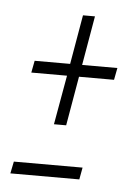

<svg xmlns="http://www.w3.org/2000/svg" viewBox="-40 -484 294 415"><g transform="rotate(5 107.5 -276.0)"><path d="M82 -213 101 -320H23.5L28.5 -346H105.5L124 -453H150L131.5 -346H208L203 -320H127L108.5 -213ZM-2.6 -99 2.7 -125H151.8L147 -99Z"/></g></svg>

Font: Anybody ExtraLight
Style: Italic
Weight: 200
Italic angle: -10°
Designer: Tyler Finck
Foundry: Etcetera Type Company
Version: Version 1.010; ttfautohint (v1.8.3) -l 8 -r 50 -G 200 -x 14 